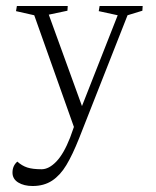

<svg xmlns="http://www.w3.org/2000/svg" viewBox="-20 -434 518 638"><path d="M242.7 25.9 403.8 -383.3 453.1 -398.4 454.1 -414.1H311L308.1 -397L371.1 -383.3L252.4 -81.5L142.1 -385.3L204.1 -398.4L205.1 -414.1H36.1L33.2 -397L93.8 -383.3L225.6 -12.2L212.9 23.4Q191.9 77.1 167.2 102.8Q142.6 128.4 118.2 128.4Q88.4 128.4 70.6 122.6Q52.7 116.7 37.6 103Q21.5 116.7 21.5 139.6Q21.5 160.6 40.5 172.4Q59.6 184.1 88.4 184.1Q126 184.1 153.1 166.3Q180.2 148.4 200.4 114.7Q220.7 81.1 242.7 25.9Z"/></svg>

Font: Neuton ExtraLight
Style: Regular
Weight: 275
Designer: Brian M Zick
Foundry: Brian M Zick
Version: Version 1.560